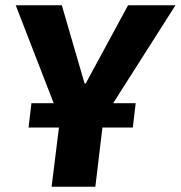

<svg xmlns="http://www.w3.org/2000/svg" viewBox="-20 -713 690 733"><path d="M650 -693H469L307 -394H303L216 -693H40L185 -319H100L89 -226H205L177 0H344L371 -226H487L498 -319H412Z"/></svg>

Font: Fira Sans OT
Style: Bold Italic
Weight: 700
Italic angle: -8°
Designer: Carrois Corporate & Edenspiekermann
Foundry: Carrois Corporate GbR & Edenspiekermann AG
Version: Version 2.001